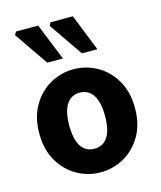

<svg xmlns="http://www.w3.org/2000/svg" viewBox="-115 -841 784 936"><g transform="rotate(-15 277.5 -373.0)"><path d="M277 12Q215 12 160 -18.5Q105 -49 70.5 -107.5Q36 -166 36 -248Q36 -330 70.5 -388.5Q105 -447 160 -477.5Q215 -508 277 -508Q340 -508 395 -477.5Q450 -447 484.5 -388.5Q519 -330 519 -248Q519 -166 484.5 -107.5Q450 -49 395 -18.5Q340 12 277 12ZM277 -107Q308 -107 328.5 -124Q349 -141 358.5 -173Q368 -205 368 -248Q368 -291 358.5 -323Q349 -355 328.5 -372.5Q308 -390 277 -390Q247 -390 226.5 -372.5Q206 -355 196.5 -323Q187 -291 187 -248Q187 -205 196.5 -173Q206 -141 226.5 -124Q247 -107 277 -107ZM163 -572 46 -742 55 -758H167L242 -572ZM338 -572 221 -742 229 -758H342L416 -572Z"/></g></svg>

Font: Mada
Style: Bold
Weight: 700
Designer: Khaled Hosny
Version: Version 1.5